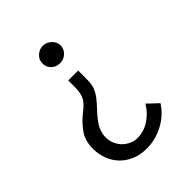

<svg xmlns="http://www.w3.org/2000/svg" viewBox="-195 -771 890 890"><g transform="rotate(-45 250.0 -326.0)"><path d="M198 -567Q181 -583 181 -608Q181 -632 199 -648.5Q217 -665 240 -665Q263 -665 281.5 -648Q300 -631 300 -608Q300 -585 282.5 -568Q265 -551 240 -551Q215 -551 198 -567ZM438 -91Q406 -42 354 -14.5Q302 13 245 13Q203 13 170 -1Q137 -15 114 -39Q91 -63 79 -95Q67 -127 67 -163Q67 -215 90.5 -248.5Q114 -282 144 -307L166 -325Q194 -348 202 -371Q210 -394 210 -426V-468H275V-426Q275 -403 273.5 -386.5Q272 -370 265.5 -354Q259 -338 245.5 -320Q232 -302 209 -278Q173 -240 159.5 -213.5Q146 -187 146 -158Q146 -136 154.5 -116.5Q163 -97 177 -83Q191 -69 209.5 -60.5Q228 -52 248 -52Q290 -52 326.5 -75.5Q363 -99 387 -139Z"/></g></svg>

Font: InconsolataGo
Style: Regular
Weight: 400
Designer: Raph Levien, Kirill Tkachev
Foundry: Cyreal
Version: Version 1.013